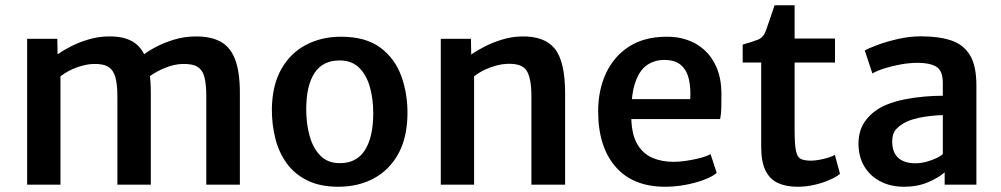

<svg xmlns="http://www.w3.org/2000/svg" viewBox="-20 -704 3818 732"><path d="M83.5 0V-556H198.5L199.5 -497Q220 -511.5 250.2 -527Q280.5 -542.5 316.2 -553.2Q352 -564 388 -565Q447.5 -567 484 -546.5Q520.5 -526 537.8 -478.2Q555 -430.5 555 -349V0H427.5V-337Q427.5 -381.5 420 -409.2Q412.5 -437 392.8 -449.2Q373 -461.5 334.5 -460Q310 -459.5 275.2 -447.8Q240.5 -436 210.5 -413V0ZM549 -412 523 -492Q541.5 -507.5 573 -524.2Q604.5 -541 643.2 -552.8Q682 -564.5 723 -565Q781.5 -566 819.5 -546Q857.5 -526 876 -478.5Q894.5 -431 894.5 -349.5V0H766.5V-337Q766.5 -382 759.5 -409.5Q752.5 -437 732.8 -449.2Q713 -461.5 674.5 -460Q645.5 -459.5 610.8 -445.8Q576 -432 549 -412Z M1270 8Q1200.5 8 1151.8 -16Q1103 -40 1073 -81.5Q1043 -123 1029.5 -176.8Q1016 -230.5 1016.5 -290Q1018 -379.5 1052.5 -440.5Q1087 -501.5 1146.2 -532.8Q1205.5 -564 1280 -564Q1373.5 -564 1429.5 -522.8Q1485.5 -481.5 1510 -413.8Q1534.5 -346 1533.5 -267Q1532 -177.5 1497.8 -116.2Q1463.5 -55 1404.5 -23.5Q1345.5 8 1270 8ZM1273.5 -82Q1339 -81 1371 -131.2Q1403 -181.5 1403 -272Q1403 -327.5 1390 -373Q1377 -418.5 1349.2 -445.8Q1321.5 -473 1277 -473.5Q1211.5 -474.5 1179.5 -426.2Q1147.5 -378 1147.5 -287.5Q1147.5 -232 1160.5 -185.5Q1173.5 -139 1201.2 -110.8Q1229 -82.5 1273.5 -82Z M1660.5 0V-556H1775.5L1776.5 -496Q1796.5 -510.5 1827.2 -526.2Q1858 -542 1894 -553Q1930 -564 1966.5 -565Q2055 -567.5 2094.8 -518.8Q2134.5 -470 2134.5 -348V0H2006V-337Q2006 -405.5 1987.8 -434.5Q1969.5 -463.5 1911.5 -460.5Q1895 -460 1873.5 -454.5Q1852 -449 1829.8 -438.8Q1807.5 -428.5 1787.5 -413V0Z M2516 8Q2393 8 2326.8 -68.2Q2260.5 -144.5 2260.5 -279.5Q2260.5 -360.5 2290.2 -424.5Q2320 -488.5 2377.2 -525.8Q2434.5 -563 2518 -564Q2560.5 -565 2598.2 -552.5Q2636 -540 2665.2 -513.8Q2694.5 -487.5 2712 -446.8Q2729.5 -406 2730.5 -350Q2730.5 -319 2730 -293.8Q2729.5 -268.5 2725.5 -250H2332.5L2342.5 -326H2611.5Q2614 -366 2606.8 -400.2Q2599.5 -434.5 2577.2 -455Q2555 -475.5 2512 -475.5Q2474.5 -475.5 2445.2 -454.8Q2416 -434 2400.2 -384.2Q2384.5 -334.5 2387 -247.5Q2389.5 -187.5 2411 -152.2Q2432.5 -117 2468 -102Q2503.5 -87 2548 -87Q2568.5 -87 2596.5 -91Q2624.5 -95 2650 -101.8Q2675.5 -108.5 2689 -116.5L2712.5 -44.5Q2694 -29.5 2662 -17.8Q2630 -6 2591.8 1Q2553.5 8 2516 8Z M3021 8Q2977.5 8 2946.5 -6Q2915.5 -20 2898.8 -53.2Q2882 -86.5 2882 -145.5V-465.5H2811.5V-534Q2848.5 -544.5 2869 -552.5Q2889.5 -560.5 2899 -584.5Q2903 -595.5 2908.2 -610.8Q2913.5 -626 2919.8 -644.5Q2926 -663 2933 -684H3009.5V-557H3163.5V-465.5H3009.5V-207.5Q3009.5 -154 3014.5 -129.5Q3019.5 -105 3033 -98.2Q3046.5 -91.5 3072 -91.5Q3086 -91.5 3103.8 -94.8Q3121.5 -98 3137.8 -103Q3154 -108 3163 -113.5L3182.5 -41Q3168 -29 3142 -17.8Q3116 -6.5 3084.5 0.8Q3053 8 3021 8Z M3427 8Q3376 8 3336.8 -12.2Q3297.5 -32.5 3275.2 -69.5Q3253 -106.5 3253 -156.5Q3253 -209.5 3281.5 -246.5Q3310 -283.5 3358 -304Q3390.5 -317.5 3428.2 -325Q3466 -332.5 3504 -335.8Q3542 -339 3574.5 -339L3599 -308L3574.5 -265Q3555.5 -265 3529.8 -262.2Q3504 -259.5 3479.5 -254Q3455 -248.5 3438 -240.5Q3414.5 -230 3398 -213Q3381.5 -196 3381.5 -164.5Q3381.5 -123 3404.5 -102.2Q3427.5 -81.5 3470 -81.5Q3492 -81.5 3514 -87.8Q3536 -94 3552.5 -102.2Q3569 -110.5 3574.5 -117L3598.5 -90L3581.5 -47Q3559.5 -27 3518.8 -9.5Q3478 8 3427 8ZM3702.5 0H3581.5V-83H3574.5V-387.5Q3574.5 -434.5 3549.8 -449.5Q3525 -464.5 3479.5 -464.5Q3448 -464.5 3414.2 -458.5Q3380.5 -452.5 3351.8 -443.2Q3323 -434 3306 -424L3277 -511.5Q3290.5 -519.5 3324.2 -532.2Q3358 -545 3402.8 -555.2Q3447.5 -565.5 3491.5 -565.5Q3559 -565.5 3606 -550Q3653 -534.5 3677.8 -494Q3702.5 -453.5 3702.5 -378.5Z"/></svg>

Font: Merriweather Sans Medium
Style: Regular
Weight: 500
Designer: Eben Sorkin
Foundry: Eben Sorkin
Version: Version 2.001